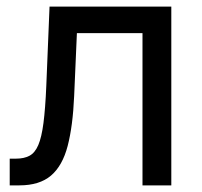

<svg xmlns="http://www.w3.org/2000/svg" viewBox="-20 -559 610 579"><path d="M9.3 0V-80.6H28.8Q52.7 -80.6 69.1 -89.4Q85.4 -98.1 95.5 -121.6Q105.5 -145 111.1 -188.2Q116.7 -231.4 119.6 -299.8L129.4 -539.1H496.6V0H409.7V-459H211.9L203.6 -269Q199.7 -179.2 184.1 -119.1Q168.5 -59.1 133.8 -29.5Q99.1 0 38.6 0Z"/></svg>

Font: Inter 18pt
Style: Regular
Weight: 400
Designer: Rasmus Andersson
Foundry: rsms
Version: Version 4.001;git-66647c0bb